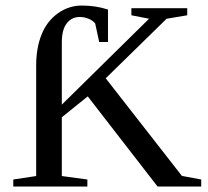

<svg xmlns="http://www.w3.org/2000/svg" viewBox="-20 -685 762 705"><path d="M207 -38.6 300.8 -25.9V0H28.8V-25.9L112.8 -38.6V-443.8Q112.8 -508.8 132.6 -558.1Q152.3 -607.4 192.4 -636Q232.4 -664.6 280.3 -664.6Q332.5 -664.6 376.5 -649.9V-530.8H344.2L329.6 -598.6Q321.3 -609.4 305.7 -616Q290 -622.6 272.9 -622.6Q242.7 -622.6 224.9 -599.1Q207 -575.7 207 -529.8V-300.8L527.3 -616.2L462.4 -628.9V-654.8H667.5V-628.9L591.8 -616.2L368.2 -397.5L647.9 -39.1L718.8 -25.9V0H558.6L302.2 -331.1L207 -254.4Z"/></svg>

Font: Times New Roman
Style: Regular
Weight: 400
Designer: Steve Matteson
Foundry: Ascender Corporation
Version: Version 2.00.3